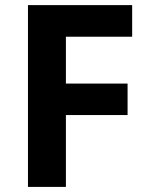

<svg xmlns="http://www.w3.org/2000/svg" viewBox="-20 -734 589 754"><path d="M238.8 -282.2H481V-405.8H238.8V-589.8H499V-713.9H89.8V0H238.8Z"/></svg>

Font: Open Sans bold
Style: Bold
Weight: 700
Foundry: Ascender Corporation
Version: Version 1.100;PS 001.100;hotconv 1.0.88;makeotf.lib2.5.64775